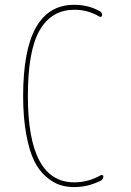

<svg xmlns="http://www.w3.org/2000/svg" viewBox="-20 -760 540 790"><path d="M285.2 9.8Q253.9 9.8 226.6 1Q199.2 -7.8 169.9 -32.7Q140.6 -57.6 120.6 -98.1Q100.6 -138.7 87.9 -207.5Q75.2 -276.4 75.2 -365.2Q75.2 -740.2 285.2 -740.2Q343.8 -740.2 390.6 -713.9Q399.4 -710 400.4 -697.3Q400.4 -693.4 396.5 -691.4Q392.6 -689.5 389.6 -691.4Q339.8 -720.7 285.2 -719.7Q192.4 -719.7 143.6 -636.2Q94.7 -552.7 94.7 -365.2Q94.7 -9.8 285.2 -9.8Q343.8 -9.8 394.5 -39.1Q397.5 -41 401.4 -39.6Q405.3 -38.1 405.3 -34.2Q405.3 -22.5 394.5 -16.6Q341.8 9.8 285.2 9.8Z"/></svg>

Font: Rounded Mgen+ 1m thin
Style: Regular
Weight: 100
Designer: [Source Han Sans]
Ryoko NISHIZUKA  (kana & ideographs); Paul D. Hunt (Latin, Greek & Cyrillic); Wenlong ZHANG  (bopomofo
Version: Version 1.059.20150602